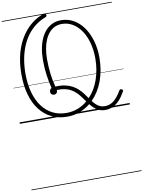

<svg xmlns="http://www.w3.org/2000/svg" viewBox="-219 -1589 1989 2667"><g transform="rotate(-10 776.0 -255.5)"><path d="M666 17Q545 17 448 -30.5Q351 -78 282 -168Q213 -258 177 -385Q141 -512 141 -670Q141 -792 161.5 -897.5Q182 -1003 221 -1090.5Q260 -1178 314.5 -1247.5Q369 -1317 437 -1367Q505 -1417 585 -1445Q602 -1451 611 -1447.5Q620 -1444 624 -1431Q629 -1418 624 -1409Q619 -1400 604 -1395Q528 -1366 464.5 -1318Q401 -1270 351.5 -1204Q302 -1138 268 -1056Q234 -974 216 -877Q198 -780 198 -670Q198 -525 230.5 -407.5Q263 -290 324.5 -207Q386 -124 472 -80Q558 -36 666 -36Q751 -36 826 -64.5Q901 -93 963 -146Q939 -180 914 -214Q889 -248 859 -278Q829 -308 790.5 -331Q752 -354 702.5 -365Q653 -376 588 -373Q590 -356 584 -343Q578 -330 566.5 -323Q555 -316 540 -316Q518 -316 504.5 -329.5Q491 -343 491 -364Q491 -381 499 -394Q507 -407 521 -413Q499 -499 484.5 -600Q470 -701 470 -812Q470 -904 485 -981.5Q500 -1059 529 -1121.5Q558 -1184 599.5 -1227.5Q641 -1271 694 -1294.5Q747 -1318 812 -1318Q907 -1318 986.5 -1273.5Q1066 -1229 1124.5 -1148Q1183 -1067 1216 -956Q1249 -845 1249 -714Q1249 -624 1234.5 -541.5Q1220 -459 1193 -386Q1166 -313 1126.5 -250.5Q1087 -188 1038 -139Q1060 -110 1084.5 -86.5Q1109 -63 1138.5 -49.5Q1168 -36 1207 -36Q1278 -36 1333.5 -80Q1389 -124 1444 -219Q1450 -228 1458.5 -229.5Q1467 -231 1477 -226Q1489 -220 1492 -211.5Q1495 -203 1488 -193Q1450 -124 1406.5 -77Q1363 -30 1313 -6.5Q1263 17 1206 17Q1156 17 1118.5 1Q1081 -15 1051.5 -42Q1022 -69 996 -102Q927 -45 844 -14Q761 17 666 17ZM815 -1265Q760 -1265 715.5 -1244.5Q671 -1224 636 -1184.5Q601 -1145 577 -1090Q553 -1035 540.5 -965.5Q528 -896 528 -815Q528 -710 540 -611.5Q552 -513 576 -423Q653 -428 711.5 -415.5Q770 -403 814.5 -379Q859 -355 892.5 -323Q926 -291 953.5 -255.5Q981 -220 1004 -185Q1048 -230 1082.5 -287.5Q1117 -345 1141 -412.5Q1165 -480 1178 -555.5Q1191 -631 1191 -714Q1191 -834 1163 -935Q1135 -1036 1084 -1110Q1033 -1184 964.5 -1224.5Q896 -1265 815 -1265ZM0 928H1552V938H0ZM0 -20H1552V0H0ZM0 -505H1552V-500H0ZM0 -1448H1552V-1438H0Z"/></g></svg>

Font: Playwrite ID Guides
Style: Regular
Weight: 400
Designer: Veronika Burian, José Scaglione
Foundry: TypeTogether
Version: Version 1.003